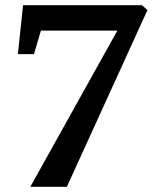

<svg xmlns="http://www.w3.org/2000/svg" viewBox="-20 -720 612 741"><path d="M97 1 433 -602H138L111 -511H49L69 -700H528L549 -681L238 1Z"/></svg>

Font: Wittgenstein Semibold
Style: Regular
Weight: 600
Designer: Jörg Drees
Foundry: Jörg Drees
Version: Version 1.303; ttfautohint (v1.8.4.7-5d5b)